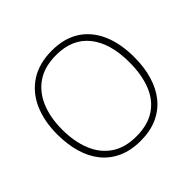

<svg xmlns="http://www.w3.org/2000/svg" viewBox="-177 -914 1113 1113"><g transform="rotate(-45 379.5 -357.5)"><path d="M696 -358Q696 -277 676 -209.5Q656 -142 616.5 -93Q577 -44 517.5 -17Q458 10 379 10Q300 10 240.5 -17Q181 -44 141.5 -93Q102 -142 82.5 -210Q63 -278 63 -359Q63 -467 99.5 -549.5Q136 -632 208 -678.5Q280 -725 384 -725Q485 -725 554 -681Q623 -637 659.5 -555Q696 -473 696 -358ZM103 -359Q103 -261 133 -186Q163 -111 224.5 -68.5Q286 -26 380 -26Q474 -26 535.5 -67.5Q597 -109 626 -184Q655 -259 655 -358Q655 -515 585.5 -602Q516 -689 384 -689Q289 -689 227 -647Q165 -605 134 -530.5Q103 -456 103 -359Z"/></g></svg>

Font: Noto Sans Khmer ExtraLight
Style: Regular
Weight: 250
Version: Version 2.003